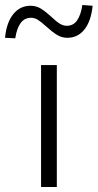

<svg xmlns="http://www.w3.org/2000/svg" viewBox="-80 -747 390 767"><path d="M84 0V-487H147V0ZM-19 -594 -60 -596Q-54 -657 -27 -690.5Q0 -724 42 -724Q65 -724 83.5 -712.5Q102 -701 125 -680Q146 -660 159.5 -652Q173 -644 187 -644Q213 -644 228 -665.5Q243 -687 249 -727L290 -724Q284 -663 257.5 -629.5Q231 -596 189 -596Q167 -596 148 -607.5Q129 -619 105 -641Q84 -660 71 -668Q58 -676 44 -676Q18 -676 2.5 -655Q-13 -634 -19 -594Z"/></svg>

Font: Nunito Sans 11pt Light
Style: Regular
Weight: 300
Version: Version 3.101;gftools[0.9.27]